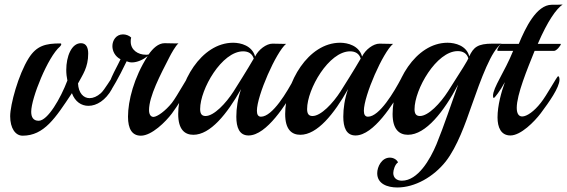

<svg xmlns="http://www.w3.org/2000/svg" viewBox="-20 -593 2508 849"><path d="M474 -198C479 -206 481 -222 481 -234C481 -244 479 -251 477 -251C474 -251 442 -195 426 -181C409 -166 392 -159 376 -159C349 -159 327 -182 325 -224C345 -262 370 -294 370 -356C370 -380 363 -402 338 -402C296 -402 273 -343 273 -284C273 -267 275 -251 278 -237C248 -158 191 -59 151 -59C127 -59 118 -75 118 -99C118 -159 192 -342 245 -387C249 -391 251 -395 251 -397C251 -400 250 -401 247 -401C181 -401 142 -391 107 -336C61 -263 25 -130 25 -79C25 -26 48 7 80 7C175 7 225 -71 298 -181C312 -143 340 -125 371 -125C408 -125 447 -150 474 -198Z M813 -203C820 -215 823 -229 823 -239C823 -249 820 -257 816 -257C811 -257 764 -169 740 -138C711 -102 676 -77 659 -76C646 -76 639 -88 639 -106C639 -167 689 -262 729 -340C736 -354 757 -392 769 -401C766 -401 763 -401 759 -401C744 -401 719 -402 708 -402C680 -402 656 -379 637 -352C633 -351 629 -351 625 -351C590 -351 558 -372 558 -409C558 -415 558 -421 560 -427C552 -435 538 -441 524 -441C493 -441 477 -414 477 -389C477 -367 489 -343 513 -331C509 -319 458 -233 458 -201C458 -190 460 -182 463 -182C464 -182 465 -183 466 -185C506 -250 529 -300 540 -322C547 -319 555 -317 563 -317C587 -317 613 -329 633 -345C572 -250 546 -147 546 -77C546 -23 564 7 603 7C651 7 713 -55 740 -91C767 -128 793 -170 813 -203Z M1285 -201C1292 -213 1295 -227 1295 -238C1295 -248 1293 -255 1289 -255C1287 -255 1285 -253 1282 -248C1250 -187 1185 -77 1134 -77C1122 -77 1116 -86 1116 -103C1116 -170 1201 -363 1245 -399C1242 -399 1239 -399 1235 -399C1220 -399 1196 -400 1185 -400C1158 -400 1123 -374 1108 -343C1095 -391 1045 -404 1011 -404C869 -404 768 -227 768 -89C768 -20 797 3 835 3C910 3 984 -89 1046 -199C1031 -156 1025 -114 1025 -77C1025 -30 1038 6 1079 6C1160 6 1247 -137 1285 -201ZM1102 -334C1098 -327 1072 -282 1013 -189C979 -136 926 -80 889 -80C872 -80 865 -90 865 -111C865 -199 961 -366 1055 -366C1077 -366 1095 -357 1102 -334Z M1758 -201C1765 -213 1768 -227 1768 -238C1768 -248 1766 -255 1762 -255C1760 -255 1758 -253 1755 -248C1723 -187 1658 -77 1607 -77C1595 -77 1589 -86 1589 -103C1589 -170 1674 -363 1718 -399C1715 -399 1712 -399 1708 -399C1693 -399 1669 -400 1658 -400C1631 -400 1596 -374 1581 -343C1568 -391 1518 -404 1484 -404C1342 -404 1241 -227 1241 -89C1241 -20 1270 3 1308 3C1383 3 1457 -89 1519 -199C1504 -156 1498 -114 1498 -77C1498 -30 1511 6 1552 6C1633 6 1720 -137 1758 -201ZM1575 -334C1571 -327 1545 -282 1486 -189C1452 -136 1399 -80 1362 -80C1345 -80 1338 -90 1338 -111C1338 -199 1434 -366 1528 -366C1550 -366 1568 -357 1575 -334Z M2158 -400C2092 -400 2074 -384 2055 -344C2043 -391 1993 -404 1959 -404C1817 -404 1716 -227 1716 -89C1716 -20 1746 3 1784 3C1863 3 1943 -100 2006 -219C1975 -133 1944 -38 1910 45C1882 112 1828 206 1757 206C1734 206 1719 193 1719 172C1719 160 1726 134 1740 125C1735 113 1720 104 1704 104C1668 104 1648 144 1648 173C1648 220 1693 236 1737 236C1815 236 1897 189 1951 121C2002 56 2039 -50 2064 -122C2108 -247 2153 -371 2198 -400ZM2051 -335C2051 -331 2021 -282 1961 -189C1927 -136 1874 -80 1837 -80C1820 -80 1813 -90 1813 -110C1813 -198 1910 -367 2004 -367C2026 -367 2044 -358 2051 -335Z M2468 -573C2463 -572 2434 -572 2420 -572C2352 -572 2303 -469 2274 -399H2198C2193 -399 2179 -379 2179 -371C2179 -369 2180 -368 2182 -368H2249C2211 -274 2160 -206 2160 -169C2160 -163 2161 -160 2164 -160C2167 -160 2191 -190 2212 -229V-228C2197 -187 2180 -126 2180 -74C2180 -30 2195 6 2237 6C2283 6 2343 -55 2371 -92C2409 -143 2453 -205 2454 -240C2454 -249 2452 -256 2448 -256C2443 -256 2397 -170 2371 -138C2342 -101 2310 -78 2289 -78C2275 -78 2265 -89 2265 -116C2265 -175 2311 -286 2344 -368H2430C2441 -368 2460 -392 2460 -398C2460 -398 2460 -399 2459 -399H2358C2402 -501 2440 -554 2468 -573Z"/></svg>

Font: Playball
Style: Regular
Weight: 400
Designer: Robert E. Leuschke
Foundry: Robert E. Leuschke
Version: Version 1.001